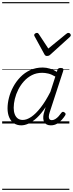

<svg xmlns="http://www.w3.org/2000/svg" viewBox="-20 -1145 676 1780"><path d="M177 17Q138 17 109.5 -2Q81 -21 65.5 -57Q50 -93 50 -141Q50 -187 63 -238.5Q76 -290 102.5 -339.5Q129 -389 168.5 -430Q208 -471 260 -495Q312 -519 376 -519Q409 -519 443.5 -508.5Q478 -498 507 -479L512 -496Q516 -507 523 -511Q530 -515 543 -515Q561 -515 565.5 -507.5Q570 -500 566 -488L441 -105Q433 -81 432.5 -64.5Q432 -48 439 -39.5Q446 -31 460 -31Q476 -31 492.5 -41Q509 -51 523 -66.5Q537 -82 548 -98Q554 -106 560.5 -108Q567 -110 576 -104Q587 -97 588 -90Q589 -83 584 -75Q573 -57 553.5 -35Q534 -13 508.5 2Q483 17 451 17Q428 17 413 9Q398 1 390 -13.5Q382 -28 381 -47.5Q380 -67 385 -90Q389 -106 394 -121Q399 -136 403 -152Q362 -90 322 -53Q282 -16 245.5 0.5Q209 17 177 17ZM107 -146Q107 -112 116.5 -86.5Q126 -61 144.5 -47Q163 -33 191 -33Q228 -33 270 -61.5Q312 -90 357 -147.5Q402 -205 447 -293L493 -435Q457 -456 427.5 -463Q398 -470 371 -470Q318 -470 276 -448.5Q234 -427 202.5 -392Q171 -357 149.5 -314.5Q128 -272 117.5 -228Q107 -184 107 -146ZM614 -840Q623 -840 629.5 -833.5Q636 -827 636 -819Q636 -813 633.5 -809.5Q631 -806 627 -802L447 -639Q439 -631 431.5 -628.5Q424 -626 416 -626Q409 -626 403 -629Q397 -632 392 -641L303 -804Q300 -808 298.5 -812Q297 -816 297 -820Q297 -829 306 -834.5Q315 -840 321 -840Q328 -840 332 -837.5Q336 -835 339 -830L428 -695L593 -830Q600 -835 604 -837.5Q608 -840 614 -840ZM0 605H623V615H0ZM0 -20H623V0H0ZM0 -505H623V-500H0ZM0 -1125H623V-1115H0Z"/></svg>

Font: Playwrite CU Guides
Style: Regular
Weight: 400
Designer: Veronika Burian, José Scaglione
Foundry: TypeTogether
Version: Version 1.003